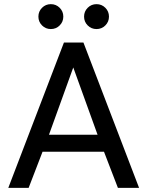

<svg xmlns="http://www.w3.org/2000/svg" viewBox="-20 -905 710 925"><path d="M20 0 288 -700H382L650 0H548L481 -174H185L118 0ZM216 -256H450L333 -580ZM225 -765Q200 -765 182.5 -782.5Q165 -800 165 -825Q165 -850 182.5 -867.5Q200 -885 225 -885Q250 -885 267.5 -867.5Q285 -850 285 -825Q285 -800 267.5 -782.5Q250 -765 225 -765ZM445 -765Q420 -765 402.5 -782.5Q385 -800 385 -825Q385 -850 402.5 -867.5Q420 -885 445 -885Q470 -885 487.5 -867.5Q505 -850 505 -825Q505 -800 487.5 -782.5Q470 -765 445 -765Z"/></svg>

Font: Golos Text VF
Style: Regular
Weight: 400
Designer: A.Korolkova, Vitaly Kuzmin
Foundry: ParaType Ltd
Version: Version 2.003